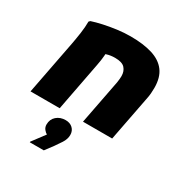

<svg xmlns="http://www.w3.org/2000/svg" viewBox="-186 -706 1057 1106"><g transform="rotate(30 342.0 -153.5)"><path d="M24 0 93 -358Q100 -395 106 -436.5Q112 -478 112 -515L120 -523Q150 -533 191 -542Q232 -551 277.5 -557Q323 -563 366 -563Q451 -563 510.5 -544.5Q570 -526 601 -484.5Q632 -443 632 -374Q632 -356 630.5 -337Q629 -318 624 -295L567 0H373L430 -295Q432 -308 433 -319Q434 -330 434 -338Q434 -370 415.5 -390.5Q397 -411 350 -411Q321 -411 296.5 -403.5Q272 -396 258 -387L285 -445Q292 -422 289.5 -390.5Q287 -359 280 -324L218 0ZM230 168Q220 163 209.5 150Q199 137 199 119Q199 84 223 63Q247 42 283 42Q312 42 330 59Q348 76 348 103Q348 131 330 158.5Q312 186 299 204L260 256H167V252Z"/></g></svg>

Font: Kufam ExtraBold
Style: Italic
Weight: 800
Italic angle: -11°
Designer: Artur Schmal
Foundry: Original Type
Version: Version 1.301; ttfautohint (v1.8.3)